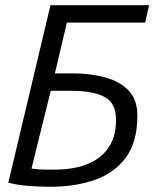

<svg xmlns="http://www.w3.org/2000/svg" viewBox="-20 -713 600 738"><path d="M173 5Q136 5 89.5 1.5Q43 -2 12 -11L174 -693H553L538 -626H237L191 -431H259Q328 -431 384.5 -415.5Q441 -400 474.5 -365Q508 -330 508 -269Q508 -167 463.5 -107Q419 -47 343 -21Q267 5 173 5ZM194 -61Q234 -61 274.5 -69.5Q315 -78 349.5 -99.5Q384 -121 405 -158.5Q426 -196 426 -254Q426 -316 382.5 -340Q339 -364 251 -364H175L101 -65Q134 -61 153 -61Q172 -61 194 -61Z"/></svg>

Font: Ubuntu Sans Mono
Style: Italic
Weight: 400
Italic angle: -13.5°
Monospace: yes
Designer: Dalton Maag Ltd
Foundry: Dalton Maag Ltd
Version: Version 1.006